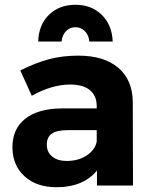

<svg xmlns="http://www.w3.org/2000/svg" viewBox="-20 -777 636 804"><path d="M386 0V-63Q359 -29 316 -11Q273 7 217 7Q132 7 82 -39.5Q32 -86 32 -161Q32 -237 85.5 -279.5Q139 -322 237 -323H385V-333Q385 -376 356.5 -399.5Q328 -423 273 -423Q198 -423 113 -376L65 -482Q129 -514 185 -529Q241 -544 308 -544Q416 -544 475.5 -493Q535 -442 536 -351L537 0ZM385 -184V-232H264Q219 -232 197.5 -217.5Q176 -203 176 -171Q176 -140 198.5 -121.5Q221 -103 260 -103Q308 -103 343 -126Q378 -149 385 -184ZM140 -603Q142 -673 185 -715Q228 -757 296 -757Q363 -757 406 -715Q449 -673 452 -603H354Q352 -629 336 -646Q320 -663 296 -663Q272 -663 256 -646Q240 -629 238 -603Z"/></svg>

Font: Montserrat arm2 SemiBold
Style: Regular
Weight: 600
Designer: Julieta Ulanovsky
Foundry: Julieta Ulanovsky
Version: Version 6.000